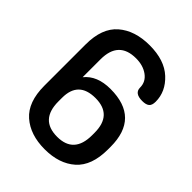

<svg xmlns="http://www.w3.org/2000/svg" viewBox="-210 -841 957 957"><g transform="rotate(45 268.0 -362.5)"><path d="M295 -439Q499 -439 499 -235V-217Q499 -102 438 -48Q377 6 275 6Q173 6 111.5 -48Q50 -102 50 -217V-508Q50 -623 112.5 -677Q175 -731 279 -731Q384 -731 441.5 -677.5Q499 -624 499 -553Q499 -528 487 -518Q475 -508 449 -508Q394 -508 394 -548Q394 -588 360.5 -612.5Q327 -637 277 -637Q155 -637 155 -508V-382Q201 -439 295 -439ZM155 -237V-211Q155 -82 275 -82Q393 -82 393 -211V-228Q393 -354 274 -354Q155 -354 155 -237Z"/></g></svg>

Font: Dosis
Style: SemiBold
Weight: 600
Designer: Edgar Tolentino, Pablo Impallari, Igino Marini
Foundry: Edgar Tolentino, Pablo Impallari, Igino Marini
Version: Version 1.007